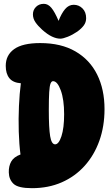

<svg xmlns="http://www.w3.org/2000/svg" viewBox="-20 -960 581 1003"><path d="M147 23Q75 23 51 0.5Q27 -22 26 -59Q25 -92 38.5 -116Q52 -140 87 -153Q80 -206 78 -272.5Q76 -339 79 -406Q82 -473 89 -525Q48 -528 29 -551.5Q10 -575 10 -616Q10 -672 54 -703.5Q98 -735 190 -735Q299 -735 374 -691.5Q449 -648 487.5 -570.5Q526 -493 526 -390Q526 -300 499 -224.5Q472 -149 422 -93.5Q372 -38 302.5 -7.5Q233 23 147 23ZM268 -206Q287 -206 301 -248.5Q315 -291 315 -363Q315 -440 297.5 -488Q280 -536 257 -536Q249 -536 244 -523.5Q239 -511 237 -478Q235 -445 235 -385Q235 -291 242 -248.5Q249 -206 268 -206ZM295 -758Q275 -758 251.5 -769Q228 -780 200 -805Q178 -825 165 -844Q152 -863 152 -885Q152 -908 168 -924Q184 -940 209 -940Q231 -940 248.5 -919Q266 -898 286 -851Q301 -890 320 -912.5Q339 -935 365 -935Q392 -935 411 -916Q430 -897 430 -865Q430 -844 418 -827.5Q406 -811 384 -795Q359 -778 334 -768Q309 -758 295 -758Z"/></svg>

Font: DynaPuff Condensed
Style: Bold
Weight: 700
Width: 3
Designer: Toshi Omagari, Jennifer Daniel
Foundry: Google Fonts
Version: Version 2.000; ttfautohint (v1.8.4.7-5d5b)